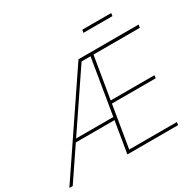

<svg xmlns="http://www.w3.org/2000/svg" viewBox="-203 -1098 1334 1307"><g transform="rotate(-30 464.0 -444.5)"><path d="M-17.6 0 474.1 -727.5H946.8L942.9 -704.1H578.6L523.9 -375H867.7L864.3 -352.5H520.5L465.8 -22.5H840.8L836.9 0H438.5L555.2 -704.1H484.9L8.8 0ZM165.5 -246.1 169.4 -268.6H495.6L491.7 -246.1ZM824.7 -888.7 820.8 -866.2H593.3L597.2 -888.7Z"/></g></svg>

Font: Inter 18pt Thin
Style: Italic
Weight: 250
Italic angle: -9.3988°
Version: Version 4.001;git-66647c0bb